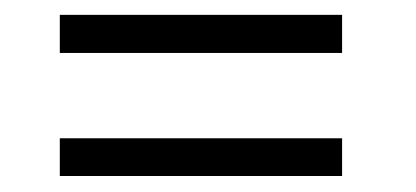

<svg xmlns="http://www.w3.org/2000/svg" viewBox="-20 -458 546 252"><path d="M58.5 -388.5V-438.5H429V-388.5ZM58.5 -227V-276.5H429V-227Z"/></svg>

Font: League Spartan Thin Light
Style: Regular
Weight: 300
Version: Version 2.002